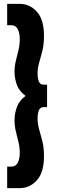

<svg xmlns="http://www.w3.org/2000/svg" viewBox="-20 -760 292 991"><path d="M17 100H38Q61 100 71.5 80Q82 60 82 29Q82 1 75.5 -26Q69 -53 62 -81Q55 -109 55 -141Q55 -173 67 -207Q79 -241 112 -265Q79 -289 67 -322.5Q55 -356 55 -389Q55 -419 62 -447Q69 -475 75.5 -502Q82 -529 82 -558Q82 -589 71.5 -609.5Q61 -630 38 -630H17V-740H82Q134 -740 170.5 -699.5Q207 -659 207 -575Q207 -530 198.5 -496.5Q190 -463 182 -436Q174 -409 174 -382Q174 -356 180.5 -339.5Q187 -323 205 -323H223V-207H205Q187 -207 180.5 -190Q174 -173 174 -148Q174 -120 182 -92.5Q190 -65 198.5 -32Q207 1 207 46Q207 130 170.5 170.5Q134 211 82 211H17Z"/></svg>

Font: Georama Condensed
Style: Bold
Weight: 700
Width: 3
Designer: Jean-Baptiste Levee
Foundry: Production Type
Version: Version 1.000